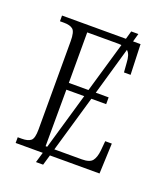

<svg xmlns="http://www.w3.org/2000/svg" viewBox="-149 -856 855 1011"><g transform="rotate(20 279.0 -351.0)"><path d="M39 0V-32H62Q96 -32 112 -45Q128 -58 128 -108V-603Q128 -655 112 -668.5Q96 -682 62 -682H39V-714H397L410 -760H450L437 -714H479L485 -544H448L444 -596Q443 -619 438 -635Q433 -651 422 -661L345 -393H417V-355H334L242 -38H396Q440 -38 455 -57.5Q470 -77 474 -115L479 -170H516L509 0H231L214 58H174L191 0ZM194 -393H304L386 -675Q379 -676 370 -676H194ZM193 -38H202L294 -355H194Z"/></g></svg>

Font: Noto Serif SemiCondensed Light
Style: Regular
Weight: 300
Width: 4
Designer: Monotype Design Team
Foundry: Monotype Imaging Inc.
Version: Version 2.013